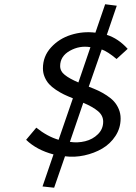

<svg xmlns="http://www.w3.org/2000/svg" viewBox="-20 -771 640 904"><path d="M234.9 112.8 180.2 106.9 231.9 -43.9Q152.3 -64.9 103 -112.8L150.9 -169.9Q202.6 -128.4 255.9 -112.8L323.2 -308.1Q298.8 -317.9 281 -326.4Q263.2 -335 243.4 -348.1Q223.6 -361.3 211.2 -375Q198.7 -388.7 190.4 -408Q182.1 -427.2 182.1 -449.2Q182.1 -505.9 220.2 -547.6Q258.3 -589.4 314.5 -606.9Q370.6 -624.5 429.2 -617.2L475.1 -751L529.8 -744.1L482.9 -606.9Q537.1 -589.8 581.1 -541L528.8 -493.2Q486.3 -528.8 459 -538.1L397.9 -362.8Q423.8 -353 442.6 -344.2Q461.4 -335.4 482.4 -321.8Q503.4 -308.1 516.8 -293.2Q530.3 -278.3 539.1 -257.6Q547.9 -236.8 547.9 -212.9Q547.9 -168 523.7 -130.9Q499.5 -93.8 461.4 -71.5Q423.3 -49.3 377 -39.3Q330.6 -29.3 286.1 -35.2ZM349.1 -382.8 405.8 -548.8Q355 -557.6 309.1 -532Q263.2 -506.3 263.2 -460Q263.2 -435.5 285.4 -418Q307.6 -400.4 349.1 -382.8ZM309.1 -103Q345.2 -97.2 380.9 -106Q416.5 -114.7 441.2 -139.2Q465.8 -163.6 465.8 -198.2Q465.8 -227.1 441.4 -247.6Q417 -268.1 372.1 -287.1Z"/></svg>

Font: Office Code Pro Italic
Style: Regular
Weight: 400
Italic angle: -9°
Designer: Nathan Rutzky & Paul D. Hunt
Foundry: Adobe Systems Incorporated
Version: Version 1.004;PS 001.004;hotconv 1.0.70;makeotf.lib2.5.58329